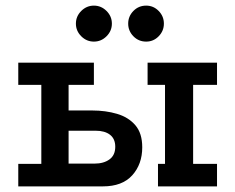

<svg xmlns="http://www.w3.org/2000/svg" viewBox="-20 -663 836 683"><path d="M45 0V-80H127V-361H45V-440H314V-361H224V-270H308Q356 -270 396.5 -258Q437 -246 461.5 -217.5Q486 -189 486 -139Q486 -79 450.5 -39.5Q415 0 346 0ZM224 -81H316Q349 -81 369.5 -96Q390 -111 390 -141Q390 -169 371.5 -183.5Q353 -198 320 -198H224ZM542 0V-80H567V-361H505V-440H752V-361H667V-80H752V0ZM500 -643Q526 -643 544.5 -624Q563 -605 563 -579Q563 -553 544.5 -534Q526 -515 500 -515Q473 -515 454.5 -534Q436 -553 436 -579Q436 -605 454.5 -624Q473 -643 500 -643ZM314 -643Q340 -643 359 -624Q378 -605 378 -579Q378 -553 359 -534Q340 -515 314 -515Q288 -515 269 -534Q250 -553 250 -579Q250 -605 269 -624Q288 -643 314 -643Z"/></svg>

Font: Podkova SemiBold
Style: Regular
Weight: 600
Designer: Ilya Yudin
Foundry: Cyreal (www.cyreal.org)
Version: Version 2.103